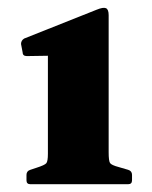

<svg xmlns="http://www.w3.org/2000/svg" viewBox="-20 -923 391 493"><path d="M309 -487Q319 -484 319 -474V-460Q319 -450 309 -450H58Q48 -450 48 -460V-474Q48 -484 58 -487L73 -492Q95 -499 99 -504Q103 -509 103 -528V-815L178 -781L49 -779Q38 -779 38 -789L34 -810Q34 -819 42 -824L228 -898Q245 -905 252 -902Q259 -899 259 -884V-532Q259 -510 262.5 -504.5Q266 -499 285 -494Z"/></svg>

Font: Hahmlet Black
Style: Regular
Weight: 900
Version: Version 1.002